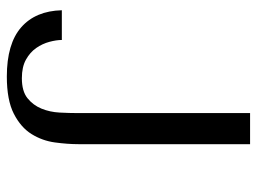

<svg xmlns="http://www.w3.org/2000/svg" viewBox="-115 -625 752 562"><g transform="rotate(90 261.0 -344.0)"><path d="M311 -700V-195Q311 -171 309.5 -142.5Q308 -114 298 -89.5Q288 -65 267.5 -48.5Q247 -32 209 -32Q176 -32 154.5 -44Q133 -56 120.5 -74Q108 -92 102.5 -112.5Q97 -133 97 -149H10Q12 -72 60 -30Q108 12 204 12Q273 12 313 -8.5Q353 -29 372.5 -60.5Q392 -92 397 -129Q402 -166 402 -198V-700Z"/></g></svg>

Font: Tenor Sans
Style: Regular
Weight: 400
Designer: Denis Masharov
Foundry: Denis Masharov
Version: Version 1.1